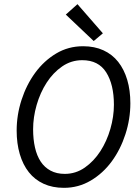

<svg xmlns="http://www.w3.org/2000/svg" viewBox="-20 -890 673 922"><path d="M430 -693 296 -820 352 -870 474 -730ZM287 12Q232 12 189.5 -7.5Q147 -27 118.5 -63Q90 -99 75 -150Q60 -201 60 -263Q60 -338 83.5 -410.5Q107 -483 149 -540.5Q191 -598 249.5 -633Q308 -668 379 -668Q434 -668 476.5 -648.5Q519 -629 547.5 -593Q576 -557 591 -506.5Q606 -456 606 -394Q606 -319 582.5 -246Q559 -173 517 -115.5Q475 -58 416 -23Q357 12 287 12ZM291 -55Q344 -55 387.5 -85.5Q431 -116 462 -164Q493 -212 510 -271Q527 -330 527 -387Q527 -484 490 -542.5Q453 -601 375 -601Q322 -601 278.5 -571Q235 -541 204 -493Q173 -445 156 -386Q139 -327 139 -269Q139 -221 148 -181.5Q157 -142 175.5 -114Q194 -86 223 -70.5Q252 -55 291 -55Z"/></svg>

Font: TypoPRO Source Sans Pro
Style: Italic
Weight: 400
Italic angle: -11°
Designer: Paul D. Hunt
Foundry: Adobe Systems Incorporated
Version: Version 1.075;PS 2.000;hotconv 1.0.86;makeotf.lib2.5.63406